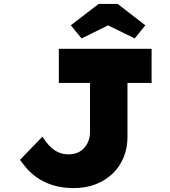

<svg xmlns="http://www.w3.org/2000/svg" viewBox="-20 -949 868 979"><path d="M356 10Q297 10 250.5 -4.5Q204 -19 171 -42Q138 -65 116.5 -90Q95 -115 82 -134L196 -252Q205 -239 216.5 -223.5Q228 -208 244 -194Q260 -180 281.5 -171Q303 -162 330 -162Q364 -162 388 -177Q412 -192 425.5 -218Q439 -244 439 -275V-526H280V-700H753V-526H630V-251Q630 -195 610.5 -147Q591 -99 554.5 -64Q518 -29 468 -9.5Q418 10 356 10ZM396 -753 341 -820 483 -929H580L721 -820L667 -753L516 -827H546Z"/></svg>

Font: Lexend Mega ExtraBold
Style: Regular
Weight: 800
Designer: Bonnie Shaver-Troup, Thomas Jockin
Foundry: Lexend
Version: Version 1.007